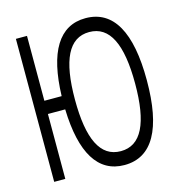

<svg xmlns="http://www.w3.org/2000/svg" viewBox="-103 -769 807 869"><g transform="rotate(-15 300.0 -335.0)"><path d="M47 -670V0H99V-304H180C186 -98 251 9 375 9C506 9 571 -109 571 -336C571 -561 506 -679 375 -679C251 -679 186 -571 180 -366H99V-670ZM234 -335C234 -520 279 -614 375 -614C471 -614 516 -520 516 -335C516 -150 471 -56 375 -56C279 -56 234 -150 234 -335Z"/></g></svg>

Font: LT Wave Mono Light
Style: Regular
Weight: 300
Designer: Daniel Lyons
Version: Version 2.5 (Glyphs App)